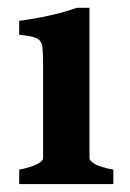

<svg xmlns="http://www.w3.org/2000/svg" viewBox="-20 -463 326 483"><path d="M28.3 0V-36.1Q59.1 -42.5 73.7 -50.3Q88.4 -58.1 88.4 -64.5V-296.9Q88.4 -328.6 86.7 -344.5Q85 -360.4 72.8 -366.5Q60.5 -372.6 28.3 -375.5V-410.6Q68.8 -416 105 -424.1Q141.1 -432.1 173.8 -443.4H205.1V-64.5Q205.1 -58.6 218.5 -50.5Q231.9 -42.5 265.1 -36.1V0Z"/></svg>

Font: Namdhinggo
Style: Bold
Weight: 700
Designer: Victor Gaultney
Foundry: SIL International
Version: Version 3.001